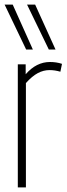

<svg xmlns="http://www.w3.org/2000/svg" viewBox="-28 -810 288 830"><path d="M83 -532V-489Q129 -542 188 -542Q216 -542 240 -534L233 -500Q209 -507 186 -507Q160 -507 135.5 -494Q111 -481 84 -451V0H49V-532ZM85 -596 -8 -790H27L114 -596ZM183 -596 89 -790H124L212 -596Z"/></svg>

Font: Georama Condensed ExtraLight
Style: Regular
Weight: 200
Width: 3
Designer: Jean-Baptiste Levee
Foundry: Production Type
Version: Version 1.000